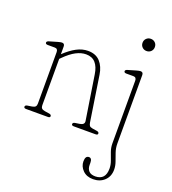

<svg xmlns="http://www.w3.org/2000/svg" viewBox="-154 -738 986 1101"><g transform="rotate(20 339.0 -188.0)"><path d="M122 -410.5V-363.5Q159 -398.5 193.5 -416.8Q228 -435 263 -435Q310.5 -435 337 -405.8Q363.5 -376.5 370.5 -329L413 -52Q415 -40.5 419.5 -34Q424 -27.5 439 -25L465.5 -21Q479.5 -19 479.5 -9Q479.5 0 465.5 0H333.5Q319.5 0 319.5 -9Q319.5 -19 333.5 -21L360 -25Q389.5 -29.5 386 -52L344 -321.5Q337.5 -365.5 316.8 -389Q296 -412.5 259 -412.5Q229.5 -412.5 198.2 -396.2Q167 -380 130.5 -343.5L122 -335V-52Q122 -40.5 127.5 -34Q133 -27.5 148 -25L174.5 -21Q188.5 -19 188.5 -9Q188.5 0 174.5 0H42.5Q28.5 0 28.5 -9Q28.5 -19 42.5 -21L69 -25Q84 -27.5 89.5 -34Q95 -40.5 95 -52V-366.5Q95 -387.5 76 -387.5H33.5Q19 -387.5 19 -397.5Q19 -405.5 33 -409.5L80.5 -423.5Q98 -428.5 105.5 -428.5Q122 -428.5 122 -410.5ZM577 -548.5Q561 -548.5 550.2 -559.2Q539.5 -570 539.5 -585.5Q539.5 -601.5 550.2 -612.2Q561 -623 577 -623Q593 -623 603.8 -612.5Q614.5 -602 614.5 -586Q614.5 -570 603.8 -559.2Q593 -548.5 577 -548.5ZM601.5 6.5Q601.5 34.5 610 59.2Q618.5 84 627 107.5Q635.5 131 635.5 154.5Q635.5 196 608.5 221.5Q581.5 247 539.5 247Q500 247 476.8 223.5Q453.5 200 453.5 169.5Q453.5 135.5 475.5 135.5Q494 135.5 494 164.5V177Q494 200 506.8 213.8Q519.5 227.5 547 227.5Q608.5 226.5 608.5 158Q608.5 134.5 600 111.8Q591.5 89 583 65.2Q574.5 41.5 574.5 15.5V-366.5Q574.5 -387.5 555.5 -387.5H513Q498.5 -387.5 498.5 -397.5Q498.5 -405.5 512.5 -409.5L560 -423.5Q577.5 -428.5 585 -428.5Q601.5 -428.5 601.5 -410.5Z"/></g></svg>

Font: Fraunces 144pt S100 Thin
Style: Regular
Weight: 100
Version: Version 1.000; ttfautohint (v1.8.3)